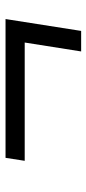

<svg xmlns="http://www.w3.org/2000/svg" viewBox="175 -640 320 711"><g transform="rotate(-90 335.5 -284.0)"><path d="M501 -144 534 -353H96L107 -424H621L577 -144Z"/></g></svg>

Font: Nunito Sans 10pt SemiExpanded Medium
Style: Italic
Weight: 500
Width: 6
Italic angle: -9°
Designer: Vernon Adams
Foundry: Vernon Adams
Version: Version 3.101;gftools[0.9.27]